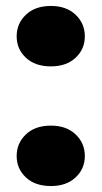

<svg xmlns="http://www.w3.org/2000/svg" viewBox="-20 -617 342 645"><path d="M265 -93Q265 -50 234 -21Q203 8 151 8Q98 8 67 -21Q36 -50 36 -93Q36 -136 67 -165.5Q98 -195 151 -195Q203 -195 234 -165.5Q265 -136 265 -93ZM265 -495Q265 -452 234 -423Q203 -394 151 -394Q98 -394 67 -423Q36 -452 36 -495Q36 -538 67 -567.5Q98 -597 151 -597Q203 -597 234 -567.5Q265 -538 265 -495Z"/></svg>

Font: SVN-Poppins ExtraBold
Style: Regular
Weight: 800
Designer: Ninad Kale (Devanagari), Jonny Pinhorn (Latin)
Foundry: Indian Type Foundry
Version: Version 3.002 2017; ttfautohint (v1.8.3)